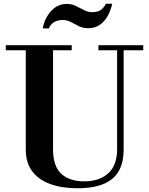

<svg xmlns="http://www.w3.org/2000/svg" viewBox="-20 -996 796 1028"><path d="M395 12Q312 12 249.5 -10.5Q187 -33 152.5 -79Q118 -125 118 -195V-727H11V-754H364V-727H264V-198Q264 -105 308.5 -65Q353 -25 430 -25Q512 -25 559.5 -68Q607 -111 607 -198V-727H507V-754H747V-727H642V-196Q642 -88 580.5 -38Q519 12 395 12ZM209 -844Q214 -876 231 -906Q248 -936 274.5 -955.5Q301 -975 337 -975Q364 -975 386.5 -964Q409 -953 430 -942Q451 -931 474 -931Q508 -931 524.5 -946.5Q541 -962 547 -976H581Q574 -944 558 -913.5Q542 -883 516 -864Q490 -845 452 -845Q424 -845 402 -856Q380 -867 359.5 -878Q339 -889 315 -889Q287 -889 267.5 -876Q248 -863 242 -844Z"/></svg>

Font: Libre Bodoni Medium
Style: Regular
Weight: 500
Designer: Pablo Impallari, Rodrigo Fuenzalida
Foundry: Impallari Type
Version: Version 2.005;gftools[0.9.23]